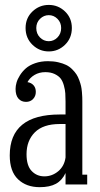

<svg xmlns="http://www.w3.org/2000/svg" viewBox="-20 -757 411 788"><path d="M85 -642.1Q85 -683.1 113.3 -710Q141.6 -736.8 180.2 -736.8Q218.8 -736.8 246.8 -710Q274.9 -683.1 274.9 -642.1Q274.9 -600.6 246.8 -573.2Q218.8 -545.9 180.2 -545.9Q141.6 -545.9 113.3 -573.2Q85 -600.6 85 -642.1ZM128.9 -642.1Q128.9 -618.7 144 -603.3Q159.2 -587.9 180.2 -587.9Q200.7 -587.9 215.8 -603.3Q231 -618.7 231 -642.1Q231 -664.6 215.8 -679.7Q200.7 -694.8 180.2 -694.8Q159.7 -694.8 144.3 -679.7Q128.9 -664.6 128.9 -642.1ZM317.9 -340.8V-40H337.9V0H249V-46.9Q234.9 -16.6 209.5 -2.7Q184.1 11.2 143.1 11.2Q87.9 11.2 54 -21.2Q20 -53.7 20 -119.1Q20 -287.1 225.1 -287.1H249V-339.8Q249 -359.9 248 -374Q247.1 -388.2 242.2 -406Q237.3 -423.8 229 -434.6Q220.7 -445.3 204.6 -453.1Q188.5 -460.9 166 -460.9Q141.1 -460.9 121.8 -449.5Q102.5 -438 92.8 -419.9Q108.4 -417.5 117.7 -407Q127 -396.5 127 -379.9Q127 -362.3 115.7 -350.6Q104.5 -338.9 86.9 -338.9Q67.4 -338.9 55.7 -352.3Q43.9 -365.7 43.9 -392.1Q43.9 -404.3 47.9 -418.2Q51.8 -432.1 61.8 -448Q71.8 -463.9 86.2 -476.6Q100.6 -489.3 124.3 -497.6Q147.9 -505.9 176.8 -505.9Q199.7 -505.9 218.8 -501.5Q237.8 -497.1 251.5 -490.5Q265.1 -483.9 276.1 -472.9Q287.1 -461.9 293.7 -451.9Q300.3 -441.9 305.4 -427.7Q310.5 -413.6 312.7 -403.8Q314.9 -394 316.2 -379.6Q317.4 -365.2 317.6 -358.4Q317.9 -351.6 317.9 -340.8ZM162.1 -33.2Q193.8 -33.2 219 -54.2Q244.1 -75.2 249 -110.8V-248H225.1Q157.2 -248 123 -213.9Q88.9 -179.7 88.9 -124Q88.9 -77.1 109.9 -55.2Q130.9 -33.2 162.1 -33.2Z"/></svg>

Font: Margherita
Style: Regular
Weight: 400
Designer: James Puckett
Foundry: Dunwich Type Founders
Version: Version 1.008;hotconv 1.0.109;makeotfexe 2.5.65596